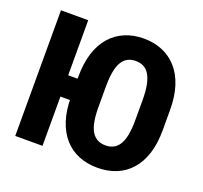

<svg xmlns="http://www.w3.org/2000/svg" viewBox="-125 -867 1081 1021"><g transform="rotate(20 415.0 -356.0)"><path d="M210.4 -710.9V0H56.2V-710.9ZM313 -399.4V-278.8H139.6V-399.4ZM782.7 -409.7V-296.4Q782.7 -220.7 764.2 -163.3Q745.6 -106 711.2 -67.4Q676.8 -28.8 629.2 -9.5Q581.5 9.8 523.9 9.8Q465.8 9.8 418 -9.5Q370.1 -28.8 335.7 -67.4Q301.3 -106 282.5 -163.3Q263.7 -220.7 263.7 -296.4V-409.7Q263.7 -486.3 282.2 -544.7Q300.8 -603 335.2 -641.8Q369.6 -680.7 417.2 -700.7Q464.8 -720.7 522.9 -720.7Q581.1 -720.7 628.7 -700.7Q676.3 -680.7 710.9 -641.8Q745.6 -603 764.2 -544.7Q782.7 -486.3 782.7 -409.7ZM627.4 -296.4V-410.6Q627.4 -460 620.6 -494.6Q613.8 -529.3 600.8 -551.3Q587.9 -573.2 568.4 -583.5Q548.8 -593.8 522.9 -593.8Q496.6 -593.8 477.3 -583.5Q458 -573.2 445.1 -551.3Q432.1 -529.3 425.8 -494.6Q419.4 -460 419.4 -410.6V-296.4Q419.4 -248.5 425.8 -214.4Q432.1 -180.2 445.3 -158.7Q458.5 -137.2 478 -127Q497.6 -116.7 523.9 -116.7Q549.3 -116.7 568.8 -127Q588.4 -137.2 601.3 -158.7Q614.3 -180.2 620.8 -214.4Q627.4 -248.5 627.4 -296.4Z"/></g></svg>

Font: Roboto Condensed ExtraBold
Style: Regular
Weight: 800
Designer: Christian Robertson
Foundry: Google
Version: Version 3.008; 2023